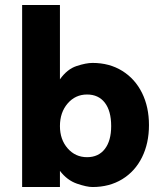

<svg xmlns="http://www.w3.org/2000/svg" viewBox="-20 -732 668 772"><path d="M221 -45V20H69V-712H221V-413Q250 -454 288 -466.5Q326 -479 352 -479Q420 -479 471.5 -447Q523 -415 551 -358.5Q579 -302 579 -229Q579 -156 551 -99.5Q523 -43 471.5 -11.5Q420 20 352 20Q329 20 289.5 6.5Q250 -7 221 -45ZM427 -225Q427 -286 401.5 -319Q376 -352 330 -352Q283 -352 252 -316Q221 -280 221 -225Q221 -171 252 -135.5Q283 -100 330 -100Q376 -100 401.5 -133Q427 -166 427 -225Z"/></svg>

Font: SUITE Heavy
Style: Regular
Weight: 900
Designer: Sun
Foundry: Sun
Version: Version 2.040